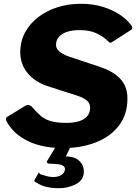

<svg xmlns="http://www.w3.org/2000/svg" viewBox="-20 -772 730 1014"><path d="M541 -563Q522 -581 487.5 -597Q453 -613 399 -613Q362 -613 334.5 -604Q307 -595 291.5 -577.5Q276 -560 276 -536Q276 -520 285.5 -508.5Q295 -497 310 -488.5Q325 -480 342 -474L498 -422Q577 -397 615 -356Q653 -315 653 -252Q653 -167 608 -108.5Q563 -50 486 -20Q409 10 314 10Q202 10 126.5 -27.5Q51 -65 16 -129Q11 -139 11 -145Q11 -151 20 -156L113 -213Q126 -220 135.5 -216.5Q145 -213 152 -204Q175 -177 196.5 -159Q218 -141 249.5 -132Q281 -123 332 -123Q365 -123 393 -130.5Q421 -138 438.5 -156Q456 -174 456 -204Q456 -226 439 -241Q422 -256 387 -267L241 -314Q166 -337 126.5 -385Q87 -433 87 -496Q87 -554 112.5 -601Q138 -648 182.5 -682Q227 -716 284.5 -734Q342 -752 406 -752Q470 -752 521 -736.5Q572 -721 610.5 -696Q649 -671 671 -641Q678 -632 678.5 -625.5Q679 -619 672 -614L569 -548Q563 -544 556 -549.5Q549 -555 541 -563ZM422 146Q417 183 377.5 202.5Q338 222 290 222Q256 222 225.5 215Q195 208 173 192Q167 191 163.5 187Q160 183 162 179L184 140Q185 136 187 140Q189 144 190 147Q207 153 225.5 158Q244 163 261 163Q287 163 304 152Q321 141 323 124Q325 109 309 101Q293 93 245 93Q236 93 230.5 89Q225 85 229 78L279 -5H356L330 50Q327 54 325.5 54Q324 54 325 54Q365 54 387 68.5Q409 83 417 103.5Q425 124 422 146Z"/></svg>

Font: Libre Franklin ExtraBold
Style: Italic
Weight: 800
Italic angle: -8°
Designer: Pablo Impallari, Rodrigo Fuenzalida, Nhung Nguyen
Foundry: Impallari Type
Version: Version 3.000